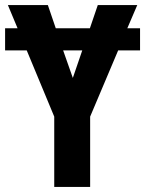

<svg xmlns="http://www.w3.org/2000/svg" viewBox="-20 -734 570 754"><path d="M193 0H334V-276L444 -536H530V-623H480L519 -714H364L333 -623H199L168 -714H11L49 -623H0V-536H85L193 -276ZM266 -428 228 -536H303Z"/></svg>

Font: Noto Sans Mono Condensed ExtraBold
Style: Regular
Weight: 800
Width: 3
Designer: Monotype Design Team
Foundry: Monotype Imaging Inc.
Version: Version 2.014